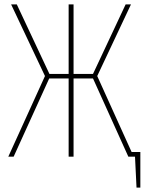

<svg xmlns="http://www.w3.org/2000/svg" viewBox="-20 -701 648 859"><path d="M568.8 -21H607.9V138.2H590.8L584 0H554.2L396 -350.1H309.1V0H287.1V-350.1H200.2L41 0H17.1L181.2 -360.8L29.8 -681.2H55.2L201.2 -370.1H287.1V-681.2H309.1V-370.1H396L542 -681.2H565.9L415 -360.8Z"/></svg>

Font: Fira Sans Compressed Thin
Style: Regular
Weight: 100
Width: 1
Designer: Carrois Corporate & Edenspiekermann AG
Foundry: Carrois Corporate GbR & Edenspiekermann AG
Version: Version 4.203;PS 004.203;hotconv 1.0.88;makeotf.lib2.5.64775